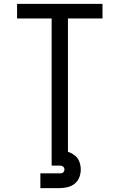

<svg xmlns="http://www.w3.org/2000/svg" viewBox="-20 -755 616 989"><path d="M246 0H330V-660H508V-735H68V-660H246ZM188 214H288Q308 214 328.5 209Q349 204 365 191Q381 178 388.5 158.5Q396 139 396 118Q396 98 389 78.5Q382 59 365.5 46Q349 33 330 27V0H246V98H288Q294 98 299.5 100Q305 102 308.5 107Q312 112 312 118Q312 124 308.5 129.5Q305 135 299.5 136.5Q294 138 288 138H188Z"/></svg>

Font: Iosevka SS01 Extended
Style: Regular
Weight: 400
Width: 7
Monospace: yes
Designer: Belleve Invis
Foundry: Belleve Invis
Version: Version 3.4.7; ttfautohint (v1.8.3)